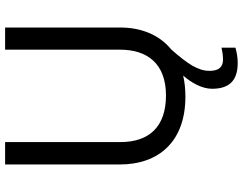

<svg xmlns="http://www.w3.org/2000/svg" viewBox="-122 -632 974 771"><g transform="rotate(-90 365.5 -247.0)"><path d="M466 107C466 61 493 20 552 -47C611 -95 640 -168 640 -252V-714H551V-252C551 -144 496 -68 367 -68C242 -68 180 -135 180 -251V-714H90V-254C90 -95 184 10 362 10C393 10 421 7 447 1C419 33 394 76 394 117C394 185 426 220 497 220C523 220 540 216 559 211V155C548 157 533 161 511 161C483 161 466 146 466 107Z"/></g></svg>

Font: Noto Sans Mro
Style: Regular
Weight: 400
Designer: Monotype Design Team
Foundry: Monotype Imaging Inc.
Version: Version 2.001